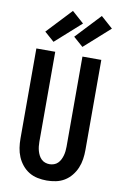

<svg xmlns="http://www.w3.org/2000/svg" viewBox="-106 -1045 711 1112"><g transform="rotate(10 250.0 -489.0)"><path d="M250 8Q223 8 196 2.5Q169 -3 146 -17Q123 -31 105.5 -52.5Q88 -74 77.5 -99Q67 -124 63 -151Q59 -178 59 -205V-735H170V-205Q170 -192 171.5 -178.5Q173 -165 176.5 -152.5Q180 -140 186 -128Q192 -116 201.5 -106.5Q211 -97 224 -92.5Q237 -88 250 -88Q263 -88 276 -92.5Q289 -97 298.5 -106.5Q308 -116 314 -128Q320 -140 323.5 -152.5Q327 -165 328.5 -178.5Q330 -192 330 -205V-735H441V-205Q441 -178 437 -151Q433 -124 422.5 -99Q412 -74 394.5 -52.5Q377 -31 354 -17Q331 -3 304 2.5Q277 8 250 8ZM320 -790 263 -840 400 -986 470 -924ZM150 -790 93 -840 230 -986 300 -924Z"/></g></svg>

Font: Iosevka Term Curly
Style: Bold
Weight: 700
Designer: Belleve Invis
Foundry: Belleve Invis
Version: Version 32.3.0